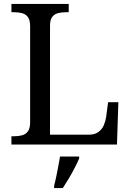

<svg xmlns="http://www.w3.org/2000/svg" viewBox="-20 -734 663 975"><path d="M38 0V-42H51Q74 -42 92.5 -47Q111 -52 122 -67.5Q133 -83 133 -114V-600Q133 -632 122 -647Q111 -662 92.5 -667Q74 -672 51 -672H38V-714H329V-672H316Q294 -672 275.5 -667.5Q257 -663 245.5 -648.5Q234 -634 234 -604V-50H431Q461 -50 479.5 -63.5Q498 -77 507 -98Q516 -119 519 -140L529 -215H581L574 0ZM255 208Q261 186 266 161Q271 136 276 110.5Q281 85 285 61H382V71Q373 92 359 119Q345 146 329 173Q313 200 299 221H255Z"/></svg>

Font: Noto Serif Sinhala
Style: Regular
Weight: 400
Designer: Jelle Bosma - Monotype Design Team
Foundry: Monotype Imaging Inc.
Version: Version 2.006